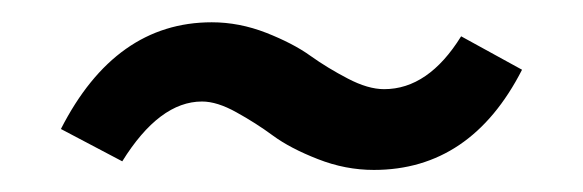

<svg xmlns="http://www.w3.org/2000/svg" viewBox="-20 -404 528 174"><path d="M318.8 -250Q293 -250 268.1 -259.8Q243.2 -269.5 227.5 -281Q211.9 -292.5 194.3 -302.2Q176.8 -312 163.1 -312Q124.5 -312 90.8 -257.8L35.2 -287.1Q84.5 -383.8 171.9 -383.8Q196.8 -383.8 221.2 -374.3Q245.6 -364.7 261.2 -353.5Q276.9 -342.3 295.2 -332.8Q313.5 -323.2 328.1 -323.2Q368.2 -323.2 397.9 -371.1L453.1 -340.8Q406.7 -250 318.8 -250Z"/></svg>

Font: FiraGO
Style: Regular
Weight: 400
Designer: bBox Type
Foundry: bBox Type GmbH
Version: Version 1.001;PS 001.001;hotconv 1.0.88;makeotf.lib2.5.64775